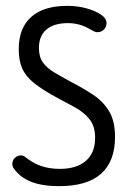

<svg xmlns="http://www.w3.org/2000/svg" viewBox="-20 -626 450 656"><path d="M177 -291Q207 -275 236.5 -259Q266 -243 285.5 -219Q305 -195 305 -155Q305 -104 273.5 -76.5Q242 -49 184 -49Q120 -49 75 -83Q65 -91 61 -93Q57 -95 51 -95Q41 -95 33 -88.5Q25 -82 23 -73Q20 -62 26 -52Q47 -21 85 -5.5Q123 10 183 10Q278 10 325.5 -32.5Q373 -75 373 -158Q373 -212 353 -245.5Q333 -279 298.5 -302Q264 -325 221 -347Q190 -364 165.5 -378.5Q141 -393 127 -412Q113 -431 113 -462Q113 -503 138.5 -525Q164 -547 212 -547Q252 -547 286 -527Q295 -522 300 -519.5Q305 -517 307.5 -516.5Q310 -516 313 -516Q326 -516 335 -525Q344 -534 344 -547Q344 -563 325 -576Q306 -589 275.5 -597.5Q245 -606 210 -606Q129 -606 86.5 -568Q44 -530 44 -458Q44 -420 55.5 -393Q67 -366 96 -342.5Q125 -319 177 -291Z"/></svg>

Font: Beiruti
Style: Regular
Weight: 400
Designer: Arlette Boutros
Foundry: Boutros
Version: Version 1.41